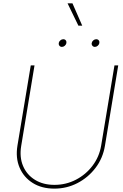

<svg xmlns="http://www.w3.org/2000/svg" viewBox="-20 -1119 739 1149"><path d="M305.2 9.8Q230 9.8 176 -23.9Q122.1 -57.6 97.2 -116Q72.3 -174.3 84.5 -248L164.1 -727.5H186.5L106.9 -246.1Q95.7 -178.7 117.9 -126Q140.1 -73.2 189 -43Q237.8 -12.7 305.7 -12.7Q375 -12.7 434.3 -43.5Q493.7 -74.2 533.9 -127.4Q574.2 -180.7 585.4 -248L665 -727.5H687.5L607.9 -246.1Q595.7 -172.4 551.8 -114.5Q507.8 -56.6 443.6 -23.4Q379.4 9.8 305.2 9.8ZM547.9 -838.4Q538.6 -838.4 533 -845.2Q527.3 -852.1 528.8 -861.3Q530.3 -870.6 538.3 -877.4Q546.4 -884.3 555.7 -884.3Q565.4 -884.3 570.8 -877.7Q576.2 -871.1 574.7 -861.3Q572.8 -852.1 564.9 -845.2Q557.1 -838.4 547.9 -838.4ZM350.6 -838.4Q341.3 -838.4 335.7 -845.2Q330.1 -852.1 331.5 -861.3Q333 -870.6 341.1 -877.4Q349.1 -884.3 358.4 -884.3Q368.2 -884.3 373.5 -877.7Q378.9 -871.1 377.4 -861.3Q375.5 -852.1 367.7 -845.2Q359.9 -838.4 350.6 -838.4ZM449.2 -965.3 384.3 -1099.1H413.6L472.2 -965.3Z"/></svg>

Font: Inter 20pt Thin
Style: Italic
Weight: 250
Italic angle: -9.3988°
Version: Version 4.001;git-66647c0bb